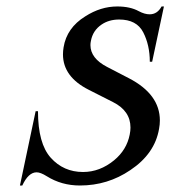

<svg xmlns="http://www.w3.org/2000/svg" viewBox="-20 -567 530 597"><path d="M228.5 9.8Q171.4 9.8 125.5 -19Q106 -31.2 93.8 -31.2Q68.4 -31.2 49.3 9.8H42L90.8 -221.2H98.1Q98.1 -120.6 137.9 -76.4Q177.7 -32.2 238.3 -32.2Q290.5 -32.2 335 -68.8Q374 -101.1 383.3 -148.4Q385.7 -160.2 385.7 -170.4Q385.7 -222.2 331.5 -249.5L256.3 -287.6Q175.8 -328.1 175.8 -397.9Q175.8 -408.7 177.7 -419.9Q187.5 -480.5 245.1 -516.1Q293 -546.9 344.7 -546.9Q384.8 -546.9 411.6 -532.2Q429.7 -522.5 445.3 -522.5Q469.2 -522.5 482.4 -546.9H489.7L453.1 -375H445.8Q445.8 -426.8 425.3 -466.6Q404.8 -506.3 350.6 -506.3Q318.8 -506.3 295.9 -490.7Q268.6 -472.2 262.7 -439.9Q261.2 -433.1 261.2 -426.8Q261.2 -385.7 313 -358.9L380.9 -323.7Q477.1 -273.9 477.1 -192.4Q477.1 -179.7 474.6 -166.5Q461.4 -88.9 385.3 -38.1Q314.9 9.8 228.5 9.8Z"/></svg>

Font: Modern Antiqua
Style: Book Oblique
Weight: 400
Italic angle: -12°
Designer: Wojciech Kalinowski "wmk69" (wmk69@o2.pl)
Foundry: Wojciech Kalinowski "wmk69" (wmk69@o2.pl)
Version: Version 3.1.0; 2021-05-28